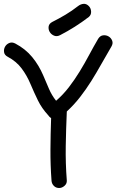

<svg xmlns="http://www.w3.org/2000/svg" viewBox="-90 -944 594 980"><path d="M-50.8 -654.3Q-67.4 -663.1 -69.3 -678.2Q-71.3 -693.4 -64 -706.1Q-56.6 -718.8 -42.5 -724.6Q-28.3 -730.5 -11.7 -721.7Q40 -694.3 74.2 -652.8Q108.4 -611.3 130.9 -558.6Q145.5 -524.4 159.7 -491.2Q173.8 -458 196.3 -429.7Q232.4 -460.9 261.7 -499Q291 -537.1 316.4 -578.6Q341.8 -620.1 364.7 -663.1Q387.7 -706.1 411.1 -746.1Q420.9 -761.7 436 -763.7Q451.2 -765.6 463.9 -758.3Q476.6 -751 482.4 -736.8Q488.3 -722.7 478.5 -706.1Q453.1 -663.1 428.2 -618.7Q403.3 -574.2 376.5 -531.2Q349.6 -488.3 318.8 -448.7Q288.1 -409.2 251 -375Q247.1 -286.1 245.6 -198.7Q244.1 -111.3 251 -22.5Q252 -6.8 239.3 4.4Q226.6 15.6 211.9 15.6Q195.3 15.6 184.6 4.4Q173.8 -6.8 172.9 -22.5Q167 -102.5 167.5 -181.6Q168 -260.7 170.9 -340.8Q162.1 -346.7 156.2 -355.5Q123 -391.6 103.5 -431.6Q84 -471.7 65.4 -515.6Q46.9 -559.6 20 -595.2Q-6.8 -630.9 -50.8 -654.3ZM308.6 -913.1Q321.3 -922.9 335.9 -924.3Q350.6 -925.8 363.3 -913.1Q374 -902.3 375 -885.3Q376 -868.2 363.3 -857.4Q293 -803.7 216.8 -764.6Q200.2 -755.9 185.5 -762.2Q170.9 -768.6 163.6 -781.2Q156.2 -793.9 158.2 -808.6Q160.2 -823.2 176.8 -832Q211.9 -849.6 244.6 -869.1Q277.3 -888.7 308.6 -913.1Z"/></svg>

Font: Schoolbell
Style: Regular
Weight: 400
Designer: Font Diner, Inc
Foundry: Font Diner, Inc
Version: Version 1.000